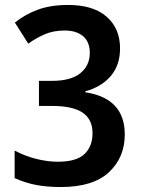

<svg xmlns="http://www.w3.org/2000/svg" viewBox="-20 -744 572 774"><path d="M464 -549Q464 -481 426 -437Q388 -393 324 -376V-372Q483 -348 483 -202Q483 -109 419 -49.5Q355 10 225 10Q169 10 125 1.5Q81 -7 39 -26V-137Q80 -115 126 -103.5Q172 -92 213 -92Q288 -92 320.5 -123Q353 -154 353 -207Q353 -263 313 -290Q273 -317 188 -317H137V-418H189Q266 -418 304 -449Q342 -480 342 -531Q342 -575 315 -598Q288 -621 241 -621Q195 -621 159.5 -605.5Q124 -590 94 -568L40 -653Q81 -686 132.5 -705Q184 -724 255 -724Q356 -724 410 -676.5Q464 -629 464 -549Z"/></svg>

Font: Noto Sans Lao UI SemCond SemBd
Style: Regular
Weight: 600
Width: 4
Designer: Monotype Design Team
Foundry: Monotype Imaging Inc.
Version: Version 2.000; ttfautohint (v1.8.4.7-5d5b)